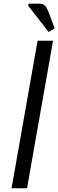

<svg xmlns="http://www.w3.org/2000/svg" viewBox="-20 -1010 313 1030"><path d="M181.6 -791.5H264.6L125 0H42ZM131.3 -979 133.3 -990.2H193.8Q202.6 -990.2 209.5 -987.3Q216.3 -984.4 220.7 -980.7Q225.1 -977.1 229.7 -968.3Q234.4 -959.5 237.1 -953.1Q239.7 -946.8 245.1 -933.1Q246.6 -929.7 247.1 -927.7L273.4 -857.9L240.7 -838.4Z"/></svg>

Font: Resagnicto
Style: Italic
Weight: 500
Italic angle: -10°
Version: Version 0.999